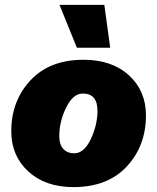

<svg xmlns="http://www.w3.org/2000/svg" viewBox="-20 -754 642 784"><path d="M406 -734 430 -559H294L223 -734ZM280 10Q165 10 95.5 -54Q26 -118 26 -218Q26 -342 104.5 -426Q183 -510 321 -510Q437 -510 506.5 -446.5Q576 -383 576 -283Q576 -158 497.5 -74Q419 10 280 10ZM283 -128Q323 -128 350.5 -185.5Q378 -243 378 -302Q378 -372 318 -372Q278 -372 250 -314.5Q222 -257 222 -198Q222 -164 238.5 -146Q255 -128 283 -128Z"/></svg>

Font: Elaine Sans ExtraBold
Style: Italic
Weight: 800
Italic angle: -13°
Designer: Wei Huang
Foundry: Wei Huang
Version: Version 2.001;December 24, 2019;FontCreator 12.0.0.2547 64-b